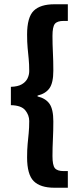

<svg xmlns="http://www.w3.org/2000/svg" viewBox="-20 -728 384 900"><path d="M235 152Q169 152 138 121Q107 90 107 10Q107 -26 109.5 -52.5Q112 -79 114.5 -104Q117 -129 117 -161Q117 -188 98.5 -211Q80 -234 31 -235V-321Q64 -322 82.5 -333Q101 -344 109 -360.5Q117 -377 117 -395Q117 -427 114.5 -452Q112 -477 109.5 -503.5Q107 -530 107 -566Q107 -647 138 -677.5Q169 -708 235 -708H298V-630H279Q248 -630 237 -616Q226 -602 226 -560Q226 -520 228 -481.5Q230 -443 230 -397Q230 -340 212 -314.5Q194 -289 156 -280V-276Q194 -267 212 -241.5Q230 -216 230 -159Q230 -114 228 -75Q226 -36 226 4Q226 46 237 60Q248 74 279 74H298V152Z"/></svg>

Font: Source Sans 3
Style: Bold
Weight: 700
Designer: Paul D. Hunt
Foundry: Adobe
Version: Version 3.052;hotconv 1.1.0;makeotfexe 2.6.0